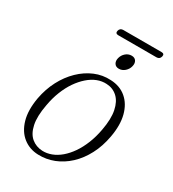

<svg xmlns="http://www.w3.org/2000/svg" viewBox="-168 -765 782 868"><g transform="rotate(30 223.5 -331.5)"><path d="M283 -448Q331.5 -446 364.2 -418.2Q397 -390.5 409.8 -341.8Q422.5 -293 410.5 -227.5Q400.5 -172 377.2 -127.8Q354 -83.5 320.8 -52.5Q287.5 -21.5 248 -6Q208.5 9.5 166 8Q120.5 6.5 87 -20Q53.5 -46.5 39.5 -95Q25.5 -143.5 37.5 -211.5Q47.5 -264.5 70.5 -308.5Q93.5 -352.5 126.8 -384.8Q160 -417 199.8 -433.8Q239.5 -450.5 283 -448ZM174 -16.5Q197.5 -15.5 221.2 -24.5Q245 -33.5 266.8 -52Q288.5 -70.5 307 -97.2Q325.5 -124 339.5 -158.8Q353.5 -193.5 361 -235Q372.5 -296.5 364 -337.8Q355.5 -379 332 -400.5Q308.5 -422 275.5 -423.5Q251 -425 227 -415.8Q203 -406.5 181 -387.2Q159 -368 140.2 -340.8Q121.5 -313.5 107.8 -278.8Q94 -244 87 -203.5Q75 -140 83.8 -99Q92.5 -58 116.5 -38Q140.5 -18 174 -16.5ZM288 -510.5Q271.5 -510.5 264.2 -522.5Q257 -534.5 261.5 -551Q266 -568 279.2 -579.5Q292.5 -591 309.5 -591Q326 -591 333.2 -579.5Q340.5 -568 336 -551Q332 -534.5 318.5 -522.5Q305 -510.5 288 -510.5ZM197.5 -656.5Q199.5 -664.5 204.8 -668.5Q210 -672.5 218 -672.5H418Q426 -672.5 429.2 -668.5Q432.5 -664.5 430.5 -656.5Q428.5 -648.5 423.2 -644.5Q418 -640.5 410 -640.5H210Q202 -640.5 198.8 -644.8Q195.5 -649 197.5 -656.5Z"/></g></svg>

Font: Fraunces 72pt Soft Wonky ExtraLight
Style: Italic
Weight: 250
Italic angle: -16°
Version: Version 1.000;[b76b70a41]